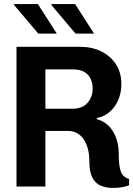

<svg xmlns="http://www.w3.org/2000/svg" viewBox="-20 -916 654 943"><path d="M533 7Q501 7 475 -4Q449 -15 434 -43Q419 -71 419 -122Q419 -159 411 -187Q403 -215 389.5 -234Q376 -253 356.5 -263Q337 -273 313 -273H203V0H61V-686H374Q433 -686 478.5 -663Q524 -640 550 -599.5Q576 -559 576 -504Q576 -440 543 -393.5Q510 -347 455 -336V-331Q492 -321 515.5 -296Q539 -271 551 -236.5Q563 -202 563 -165Q563 -99 574 -72Q585 -45 614 -37V-6Q597 1 576 4Q555 7 533 7ZM203 -382H335Q385 -382 410 -411Q435 -440 435 -482Q435 -524 411 -549.5Q387 -575 340 -575H203ZM351 -751 231 -893 235 -896H349L442 -751ZM168 -751 48 -893 50 -896H166L259 -751Z"/></svg>

Font: Chivo Mono SemiBold
Style: Regular
Weight: 600
Monospace: yes
Designer: Hector Gatti
Foundry: Omnibus-Type
Version: Version 1.008